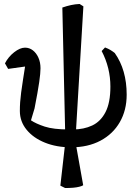

<svg xmlns="http://www.w3.org/2000/svg" viewBox="-20 -722 690 967"><path d="M338 20Q265 20 206.5 -3.5Q148 -27 114 -68.5Q80 -110 80 -163Q80 -186 81.5 -207.5Q83 -229 86.5 -256Q90 -283 96 -321.5Q102 -360 111 -417L136 -391L21 -375L5 -403Q22 -436 51.5 -459Q81 -482 106 -482Q128 -482 145.5 -468.5Q163 -455 173.5 -431.5Q184 -408 184 -378Q184 -354 177.5 -308.5Q171 -263 154 -176L136 -116Q161 -99 205 -84.5Q249 -70 327 -70H347Q402 -70 444.5 -90Q487 -110 511.5 -157.5Q536 -205 536 -286Q536 -333 525 -378Q514 -423 492 -465L509 -483Q525 -477 536.5 -470Q548 -463 558 -455Q618 -370 618 -245Q618 -167 583.5 -107Q549 -47 486 -13.5Q423 20 338 20ZM308 225 284 213 308 2V-65L294 -684Q317 -692 338 -696.5Q359 -701 381 -702L400 -690L362 -52L361 -2L399 211Q393 215 379.5 218.5Q366 222 348 223.5Q330 225 308 225Z"/></svg>

Font: Eczar
Style: Regular
Weight: 400
Designer: Vaibhav Singh
Foundry: Rosetta Type Foundry
Version: Version 2.000